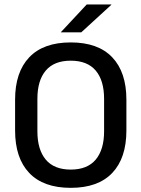

<svg xmlns="http://www.w3.org/2000/svg" viewBox="-20 -846 647 878"><path d="M303.5 13Q178.5 13 113.8 -55Q49 -123 49 -249.5V-390Q49 -516 113.8 -584Q178.5 -652 303.5 -652Q428.5 -652 493.2 -584Q558 -516 558 -390V-249.5Q558 -123 493.2 -55Q428.5 13 303.5 13ZM303.5 -70.5Q379.5 -70.5 417.8 -116.2Q456 -162 456 -245.5V-394Q456 -478 417.8 -523.2Q379.5 -568.5 303.5 -568.5Q227.5 -568.5 189.2 -523.2Q151 -478 151 -394V-245.5Q151 -162 189.2 -116.2Q227.5 -70.5 303.5 -70.5ZM376.5 -825.5H489V-824L351.5 -698H258.5V-699Z"/></svg>

Font: Anek Odia Medium
Style: Regular
Weight: 500
Designer: Yesha Goshar & Mahesh Sahu (Odia), Yesha Goshar (Latin)
Foundry: Ek Type
Version: Version 1.003